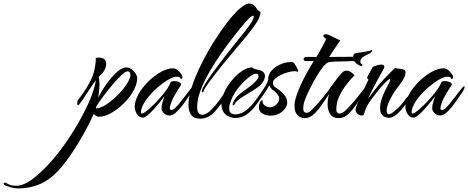

<svg xmlns="http://www.w3.org/2000/svg" viewBox="-426 -650 2631 1079"><path d="M-322 409Q-343 409 -368.5 402Q-394 395 -403 388Q-406 385 -406 383Q-406 379 -401.5 377Q-397 375 -392 378Q-379 386 -366.5 390Q-354 394 -336 394Q-292 394 -241.5 355Q-191 316 -139 258Q-90 202 -46 137Q-2 72 33 7Q68 -58 88.5 -112Q109 -166 112 -199Q101 -183 86.5 -162Q72 -141 65 -130Q55 -116 50 -107.5Q45 -99 39 -90Q33 -81 19 -63Q15 -58 12 -58Q8 -58 8 -69Q8 -74 9 -79.5Q10 -85 13 -89Q42 -125 66.5 -166.5Q91 -208 101 -242Q108 -268 110.5 -291.5Q113 -315 112 -324Q118 -326 123 -326Q128 -326 132 -326Q152 -326 161.5 -316Q171 -306 171 -291Q171 -278 163 -260Q157 -247 148 -237Q139 -227 129 -218Q131 -208 132 -197.5Q133 -187 133 -175Q133 -158 131 -139Q129 -120 126 -101Q138 -126 157 -155.5Q176 -185 198 -211Q220 -237 242.5 -254Q265 -271 284 -271Q300 -271 314 -260.5Q328 -250 336.5 -236Q345 -222 345 -212Q345 -178 324 -140Q303 -102 269.5 -69Q236 -36 199 -15Q162 6 130 6Q114 6 101 -10L99 -6Q75 48 44 103Q13 158 -20 207.5Q-53 257 -85 294Q-140 358 -199 383.5Q-258 409 -322 409ZM112 -41Q123 -41 135 -45Q147 -49 157 -54Q185 -70 215 -96.5Q245 -123 269.5 -154Q294 -185 304 -213Q307 -221 307 -228Q307 -249 291 -249Q283 -249 273 -242Q256 -229 233 -204Q210 -179 186.5 -150Q163 -121 144 -94.5Q125 -68 116 -53Q115 -49 114 -46Q113 -43 112 -41Z M378 11Q362 11 351.5 0.5Q341 -10 336 -24Q331 -38 331 -48Q331 -82 352 -120Q373 -158 406.5 -191Q440 -224 477 -245Q514 -266 546 -266Q569 -266 592 -235Q594 -232 596.5 -227Q599 -222 599 -217Q599 -208 592 -205Q591 -204 587.5 -211.5Q584 -219 566 -219Q549 -219 521 -203Q493 -187 462.5 -161Q432 -135 407.5 -105Q383 -75 372 -47Q370 -40 368 -33Q366 -26 366 -21Q366 -12 372 -12Q378 -12 388 -19Q409 -34 432 -56.5Q455 -79 476.5 -103.5Q498 -128 513 -150Q528 -172 532 -186Q534 -194 555 -194Q572 -194 584 -186.5Q596 -179 590 -170Q572 -143 555 -113.5Q538 -84 530 -54Q529 -50 528.5 -47Q528 -44 528 -42Q528 -32 536 -32Q545 -32 556 -41Q577 -61 600.5 -92.5Q624 -124 649 -155Q658 -165 661 -165Q664 -165 664 -160Q664 -156 662 -152Q658 -142 651 -131.5Q644 -121 638 -113Q633 -106 621 -88Q609 -70 593 -50Q577 -30 560 -15.5Q543 -1 528 -1Q507 -1 494.5 -14.5Q482 -28 482 -39Q482 -53 483 -58Q485 -68 489.5 -82Q494 -96 498 -109Q490 -98 474 -78Q458 -58 439.5 -37.5Q421 -17 404 -3Q387 11 378 11Z M700 17Q664 17 648.5 -4Q633 -25 633 -60Q633 -104 652.5 -163Q672 -222 704 -287Q736 -352 774.5 -413.5Q813 -475 851.5 -525Q890 -575 923.5 -603.5Q957 -632 977 -630Q995 -628 1003.5 -618.5Q1012 -609 1019 -598.5Q1026 -588 1038 -582Q1038 -557 1014.5 -521Q991 -485 957 -444Q940 -424 912.5 -391Q885 -358 853 -320Q821 -282 792 -245Q763 -208 742.5 -179.5Q722 -151 718 -138Q717 -131 713 -131Q707 -131 709 -141Q711 -154 730.5 -184.5Q750 -215 778.5 -254Q807 -293 837 -331.5Q867 -370 890 -398.5Q913 -427 920 -436Q935 -454 949 -471.5Q963 -489 974 -505Q1000 -541 1000 -557Q1000 -566 986.5 -557.5Q973 -549 947 -518Q922 -489 888 -445.5Q854 -402 818 -351Q782 -300 751 -246Q720 -192 701 -141.5Q682 -91 682 -50Q682 -25 690 -15Q698 -5 710 -5Q736 -5 767 -39Q787 -59 808.5 -89Q830 -119 842 -140Q865 -179 872 -179Q874 -179 874 -176Q874 -175 873.5 -173Q873 -171 872 -168Q862 -132 837 -95Q812 -58 785 -27Q765 -3 742.5 7Q720 17 700 17Z M896 13Q872 13 848.5 -1.5Q825 -16 819 -53Q818 -57 818 -66Q818 -96 834.5 -131.5Q851 -167 877.5 -199Q904 -231 934 -251Q964 -271 991 -271Q997 -264 1010.5 -261Q1024 -258 1036 -255Q1050 -251 1056.5 -242Q1063 -233 1063 -222Q1063 -209 1054 -193.5Q1045 -178 1031 -166Q1008 -148 978 -130.5Q948 -113 923.5 -96.5Q899 -80 892 -64Q890 -59 886 -59Q879 -59 882 -67Q892 -97 917 -118Q942 -139 969.5 -157.5Q997 -176 1014 -197Q1027 -211 1027 -223Q1027 -236 1013 -236Q1001 -236 987 -226Q947 -199 912 -154.5Q877 -110 865 -63Q862 -51 862 -41Q862 -22 872 -14.5Q882 -7 896 -7Q908 -7 921 -11Q934 -15 944 -21Q959 -30 974 -44.5Q989 -59 999 -71Q1022 -100 1031 -100Q1036 -100 1029.5 -86Q1023 -72 1003 -47Q984 -23 957.5 -5Q931 13 896 13Z M1094 0Q1069 0 1049 -11.5Q1029 -23 1029 -48Q1029 -57 1032 -67Q1036 -81 1043.5 -85.5Q1051 -90 1050 -83Q1048 -73 1054 -65Q1060 -57 1070 -52Q1082 -47 1090 -47Q1110 -47 1126.5 -62.5Q1143 -78 1143 -96Q1143 -108 1136 -116Q1124 -133 1109.5 -142.5Q1095 -152 1087 -170L1086 -168Q1078 -152 1068.5 -138.5Q1059 -125 1051 -113Q1036 -92 1022.5 -73.5Q1009 -55 988 -31Q981 -23 975 -23Q969 -23 969 -30Q969 -34 972 -38Q995 -66 1010.5 -86.5Q1026 -107 1045 -135Q1055 -149 1065.5 -166.5Q1076 -184 1081 -200Q1080 -232 1102 -255.5Q1124 -279 1156 -291Q1188 -303 1216 -301Q1223 -301 1230.5 -290Q1238 -279 1243.5 -267.5Q1249 -256 1250 -254V-252Q1250 -249 1247.5 -247Q1245 -245 1240 -249Q1237 -250 1230 -250Q1215 -250 1194 -244.5Q1173 -239 1152.5 -229Q1132 -219 1119 -207Q1106 -195 1108 -181Q1110 -168 1119 -161Q1128 -154 1141 -145.5Q1154 -137 1169 -120Q1188 -98 1188 -75Q1188 -55 1175 -38.5Q1162 -22 1144 -12Q1123 0 1094 0Z M1285 14Q1263 14 1246 -3Q1229 -20 1229 -55Q1229 -79 1240.5 -113.5Q1252 -148 1269.5 -184.5Q1287 -221 1305.5 -253.5Q1324 -286 1337 -307H1295Q1280 -307 1280 -317Q1280 -322 1284 -326Q1288 -330 1293 -330H1352Q1356 -336 1364.5 -350.5Q1373 -365 1382.5 -382.5Q1392 -400 1398.5 -413Q1405 -426 1405 -429Q1405 -435 1400.5 -437Q1396 -439 1394 -441Q1391 -446 1391 -448Q1391 -453 1396 -455.5Q1401 -458 1405 -458Q1414 -458 1431.5 -449.5Q1449 -441 1465.5 -432.5Q1482 -424 1486 -423Q1482 -416 1469 -397.5Q1456 -379 1443 -359.5Q1430 -340 1424 -330L1582 -331Q1600 -331 1600 -324Q1600 -319 1591 -313.5Q1582 -308 1573 -307Q1552 -306 1519.5 -305.5Q1487 -305 1458.5 -304Q1430 -303 1420 -300Q1407 -296 1390.5 -275.5Q1374 -255 1356.5 -226Q1339 -197 1323 -166Q1307 -135 1296 -109.5Q1285 -84 1282 -71Q1280 -62 1279 -54.5Q1278 -47 1278 -41Q1278 -27 1283.5 -21.5Q1289 -16 1296 -16Q1309 -16 1319 -26Q1337 -42 1364.5 -73.5Q1392 -105 1415 -136Q1429 -156 1434 -156Q1439 -156 1434 -143Q1429 -130 1418 -113Q1405 -94 1385 -64.5Q1365 -35 1342 -12Q1316 14 1285 14Z M1605 -279Q1586 -283 1570.5 -299Q1555 -315 1559 -335Q1561 -346 1567 -349Q1573 -352 1589 -354Q1607 -356 1613.5 -357Q1620 -358 1626.5 -359.5Q1633 -361 1651 -364Q1655 -365 1661 -369Q1667 -373 1665 -364Q1665 -360 1658.5 -354.5Q1652 -349 1647 -347Q1636 -342 1622.5 -335Q1609 -328 1602 -316Q1599 -310 1599 -305Q1599 -291 1609 -289Q1611 -289 1611 -286Q1611 -284 1609 -281Q1607 -278 1605 -279ZM1481 14Q1444 14 1429.5 -9Q1415 -32 1415 -63Q1415 -110 1432 -141Q1422 -146 1427 -153Q1439 -169 1455 -191Q1471 -213 1486.5 -231Q1502 -249 1512 -252Q1515 -253 1520 -253Q1536 -253 1549.5 -242Q1563 -231 1567 -228Q1543 -204 1519.5 -173Q1496 -142 1480 -107Q1464 -72 1464 -36Q1464 -23 1469 -17.5Q1474 -12 1481 -12Q1496 -12 1512 -26Q1530 -42 1557.5 -73.5Q1585 -105 1608 -136Q1622 -156 1627 -156Q1632 -156 1627.5 -143Q1623 -130 1612 -113Q1598 -94 1578 -64.5Q1558 -35 1535 -12Q1522 1 1507.5 7.5Q1493 14 1481 14Z M1761 12Q1739 12 1724.5 -1Q1710 -14 1710 -42Q1710 -66 1718 -90.5Q1726 -115 1735.5 -135Q1745 -155 1751 -165Q1773 -206 1765 -206Q1758 -206 1733.5 -180.5Q1709 -155 1674 -109Q1643 -69 1633 -46.5Q1623 -24 1620 -10Q1619 -1 1605 -1Q1594 -1 1583 -10.5Q1572 -20 1572 -37Q1572 -42 1581 -63Q1590 -84 1602.5 -112Q1615 -140 1627 -165Q1639 -190 1645 -203Q1633 -210 1640 -221L1669 -274Q1672 -276 1687.5 -281.5Q1703 -287 1716 -287Q1734 -287 1734 -275Q1734 -269 1726 -255Q1723 -250 1712 -230.5Q1701 -211 1687.5 -185.5Q1674 -160 1662.5 -137.5Q1651 -115 1646 -104Q1646 -103 1645.5 -102.5Q1645 -102 1645 -101Q1645 -97 1652.5 -108Q1660 -119 1664 -124Q1694 -165 1726.5 -200Q1759 -235 1795 -269Q1802 -265 1815.5 -264Q1829 -263 1841 -259.5Q1853 -256 1853 -243Q1853 -223 1836.5 -198Q1820 -173 1800 -147Q1781 -122 1764 -87Q1747 -52 1747 -28Q1747 -8 1760 -8Q1766 -8 1776 -14Q1784 -19 1807 -39.5Q1830 -60 1856 -97Q1864 -109 1872 -109Q1876 -109 1877 -105.5Q1878 -102 1876 -97Q1806 12 1761 12Z M1899 11Q1883 11 1872.5 0.5Q1862 -10 1857 -24Q1852 -38 1852 -48Q1852 -82 1873 -120Q1894 -158 1927.5 -191Q1961 -224 1998 -245Q2035 -266 2067 -266Q2090 -266 2113 -235Q2115 -232 2117.5 -227Q2120 -222 2120 -217Q2120 -208 2113 -205Q2112 -204 2108.5 -211.5Q2105 -219 2087 -219Q2070 -219 2042 -203Q2014 -187 1983.5 -161Q1953 -135 1928.5 -105Q1904 -75 1893 -47Q1891 -40 1889 -33Q1887 -26 1887 -21Q1887 -12 1893 -12Q1899 -12 1909 -19Q1930 -34 1953 -56.5Q1976 -79 1997.5 -103.5Q2019 -128 2034 -150Q2049 -172 2053 -186Q2055 -194 2076 -194Q2093 -194 2105 -186.5Q2117 -179 2111 -170Q2093 -143 2076 -113.5Q2059 -84 2051 -54Q2050 -50 2049.5 -47Q2049 -44 2049 -42Q2049 -32 2057 -32Q2066 -32 2077 -41Q2098 -61 2121.5 -92.5Q2145 -124 2170 -155Q2179 -165 2182 -165Q2185 -165 2185 -160Q2185 -156 2183 -152Q2179 -142 2172 -131.5Q2165 -121 2159 -113Q2154 -106 2142 -88Q2130 -70 2114 -50Q2098 -30 2081 -15.5Q2064 -1 2049 -1Q2028 -1 2015.5 -14.5Q2003 -28 2003 -39Q2003 -53 2004 -58Q2006 -68 2010.5 -82Q2015 -96 2019 -109Q2011 -98 1995 -78Q1979 -58 1960.5 -37.5Q1942 -17 1925 -3Q1908 11 1899 11Z"/></svg>

Font: The Nautigal
Style: Bold
Weight: 700
Designer: Robert E. Leuschke
Foundry: Robert E. Leuschke
Version: Version 1.100; ttfautohint (v1.8.3)